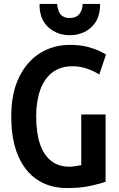

<svg xmlns="http://www.w3.org/2000/svg" viewBox="-20 -936 600 971"><path d="M319 15Q233 15 170 -26Q107 -67 72 -147.5Q37 -228 37 -347Q37 -465 76.5 -545.5Q116 -626 183 -667.5Q250 -709 332 -709Q386 -709 423 -699Q460 -689 483 -678Q506 -667 516 -660L482 -559Q457 -576 421 -588.5Q385 -601 347 -601Q285 -601 244 -569Q203 -537 183 -480Q163 -423 163 -347Q163 -265 182 -208.5Q201 -152 238.5 -122.5Q276 -93 330 -93Q347 -93 363 -96Q379 -99 391 -101V-357H514V-17Q491 -8 440 3.5Q389 15 319 15ZM333 -758Q268 -758 223.5 -799Q179 -840 180 -916H269Q271 -892 278.5 -876Q286 -860 299.5 -852.5Q313 -845 333 -845Q353 -845 366.5 -852.5Q380 -860 388.5 -876Q397 -892 398 -916H486Q487 -840 442.5 -799Q398 -758 333 -758Z"/></svg>

Font: Ubuntu Sans Mono SemiBold
Style: Regular
Weight: 600
Monospace: yes
Designer: Dalton Maag Ltd
Foundry: Dalton Maag Ltd
Version: Version 1.006